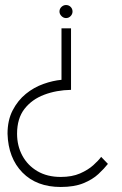

<svg xmlns="http://www.w3.org/2000/svg" viewBox="-20 -730 485 765"><path d="M263 -617V-372Q205 -371 156 -352.5Q107 -334 77.5 -296Q48 -258 48 -197Q48 -149 69 -110Q90 -71 129 -48Q168 -25 222 -25Q267 -25 299 -39Q331 -53 352 -72Q373 -91 383 -105L410 -77Q395 -58 372 -36.5Q349 -15 312.5 0Q276 15 222 15Q126 15 69.5 -42.5Q13 -100 10 -197Q10 -251 30.5 -290.5Q51 -330 83 -356Q115 -382 153 -395.5Q191 -409 225 -412V-617ZM243 -710Q254 -710 261.5 -702.5Q269 -695 269 -684Q269 -674 261.5 -666Q254 -658 243 -658Q233 -658 225 -666Q217 -674 217 -684Q217 -695 225 -702.5Q233 -710 243 -710Z"/></svg>

Font: Stick No Bills ExtraLight ExtraLight
Style: Regular
Weight: 250
Version: Version 2.000